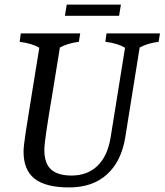

<svg xmlns="http://www.w3.org/2000/svg" viewBox="-20 -813 720 840"><path d="M83 -150Q83 -172 93 -238Q103 -304 126 -444L152 -604Q121 -623 66 -630L71 -667H331L325 -630Q276 -624 242 -605L212 -420Q191 -295 182.5 -237Q174 -179 174 -157Q174 -98 203.5 -71.5Q233 -45 293 -45Q363 -45 407 -88Q451 -131 464 -212L527 -604Q494 -624 441 -630L446 -667H680L674 -630Q625 -624 591 -605L528 -212Q511 -107 448 -50Q385 7 283 7Q180 7 131.5 -31Q83 -69 83 -150ZM272 -793H509L501 -744H264Z"/></svg>

Font: Caladea
Style: Italic
Weight: 400
Italic angle: -9°
Designer: Carolina Giovagnoli and Andres Torresi
Foundry: Carolina Giovagnoli & Andres Torresi
Version: Version 1.001